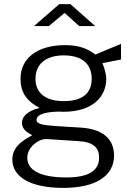

<svg xmlns="http://www.w3.org/2000/svg" viewBox="-20 -745 650 936"><path d="M366 -618H444L323 -725H269L146 -618H218L295 -682ZM289 171C447 171 536 112 536 14C536 -64 486 -116 373 -123L259 -130C183 -135 158 -141 158 -161C158 -180 183 -199 265 -201L289 -200C432 -200 498 -274 498 -361C498 -383 488 -418 479 -437L570 -455V-531C547 -522 464 -487 445 -479C406 -509 363 -525 297 -525C166 -525 80 -464 80 -361C80 -298 106 -254 173 -219C117 -205 87 -178 87 -147C87 -110 119 -97 137 -86C123 -75 40 -44 40 32C40 117 127 171 289 171ZM291 -252C203 -252 153 -291 153 -361C153 -432 203 -475 291 -475C380 -475 427 -433 427 -361C427 -290 381 -252 291 -252ZM303 120C181 120 113 87 113 24C113 -30 172 -70 208 -67L363 -57C436 -53 463 -24 463 23C463 89 410 120 303 120Z"/></svg>

Font: United Sans Light
Style: Regular
Weight: 300
Designer: Pablo Impallari, Rodrigo Fuenzalida (Modified by Dan O. Williams)
Version: Version 1.000;PS 001.000;hotconv 1.0.88;makeotf.lib2.5.64775